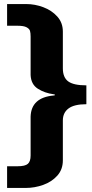

<svg xmlns="http://www.w3.org/2000/svg" viewBox="-20 -762 456 947"><path d="M110 -742H15V-635H67Q97 -635 111 -627.5Q125 -620 128 -609.5Q131 -599 131 -582V-392Q133 -346 166.5 -324.5Q200 -303 245 -297Q251 -296 251.5 -294Q252 -292 245 -291Q134 -281 131 -187V5Q131 34 117.5 46Q104 58 67 58H15V165H107Q151 165 193 150Q235 135 262.5 104.5Q290 74 290 29V-168Q290 -206 318 -227Q346 -248 406 -248V-341Q343 -341 316.5 -360.5Q290 -380 290 -425V-606Q290 -650 262.5 -680.5Q235 -711 193.5 -726.5Q152 -742 110 -742Z"/></svg>

Font: Morrison Black
Style: Regular
Weight: 900
Designer: Pablo Impallari, Rodrigo Fuenzalida (Modified by Dan O. Williams)
Version: Version 0.03;June 6, 2019;FontCreator 11.5.0.2425 64-bit; tt